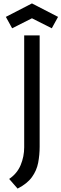

<svg xmlns="http://www.w3.org/2000/svg" viewBox="-20 -987 363 1135"><path d="M84 127.9 34.2 70.8Q81.1 39.1 102.1 -11.2Q123 -61.5 123 -116.2V-777.8H214.4V-121.1Q214.4 -70.8 205.6 -24.9Q196.8 21 168.9 59.8Q141.1 98.6 84 127.9ZM51.8 -819.8 14.6 -887.2 168.9 -966.8 323.2 -887.2 286.1 -819.8 168.9 -878.9Z"/></svg>

Font: Voltaire
Style: Regular
Weight: 400
Designer: Yvonne Schüttler, Eben Sorkin, Emma Marichal
Foundry: Sorkin Type Co.
Version: Version 1.010; ttfautohint (v1.8.4.7-5d5b)